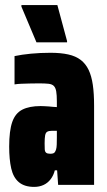

<svg xmlns="http://www.w3.org/2000/svg" viewBox="-20 -725 418 753"><path d="M114 8Q76 8 54 -10.5Q32 -29 24 -64.5Q16 -100 16 -150Q16 -212 28 -246.5Q40 -281 67.5 -295Q95 -309 139 -309Q147 -309 155 -308.5Q163 -308 171.5 -307.5Q180 -307 187.5 -306Q195 -305 203 -305V-327Q203 -352 200.5 -366.5Q198 -381 191 -388Q184 -395 170 -396.5Q156 -398 133 -398Q114 -398 96 -397.5Q78 -397 63.5 -396.5Q49 -396 37 -394V-505Q65 -511 101.5 -514.5Q138 -518 178 -518Q218 -518 247.5 -511.5Q277 -505 296.5 -490Q316 -475 327.5 -451Q339 -427 344 -392.5Q349 -358 349 -311V0H208L204 -57H195Q190 -37 178.5 -22Q167 -7 150.5 0.5Q134 8 114 8ZM177 -122Q184 -122 188.5 -123.5Q193 -125 195.5 -129Q198 -133 200 -139Q202 -146 202.5 -157.5Q203 -169 203 -185V-212H183Q172 -212 165.5 -208.5Q159 -205 157 -194Q155 -183 155 -163Q155 -149 155.5 -139.5Q156 -130 161 -126Q166 -122 177 -122ZM123 -559 64 -699V-705H205L243 -564V-559Z"/></svg>

Font: Saira ExtraCondensed Black
Style: Regular
Weight: 900
Width: 2
Designer: Hector Gatti with collaboration of the Omnibus-Type team
Foundry: Omnibus-Type
Version: Version 1.101